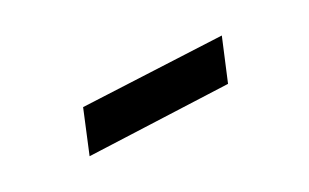

<svg xmlns="http://www.w3.org/2000/svg" viewBox="-31 -348 425 264"><g transform="rotate(-20 182.0 -216.0)"><path d="M69.3 -168.9 84 -235.4 296.9 -262.7 282.2 -197.3Z"/></g></svg>

Font: Crimson Pro
Style: Italic
Weight: 400
Italic angle: -12°
Designer: Jacques Le Bailly
Foundry: Baron von Fonthausen
Version: Version 1.003